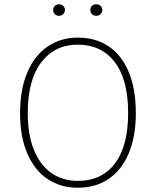

<svg xmlns="http://www.w3.org/2000/svg" viewBox="-20 -869 730 899"><path d="M616 -340Q616 -230 583 -151.5Q550 -73 489 -31.5Q428 10 345 10Q264 10 203 -30.5Q142 -71 108 -150Q74 -229 74 -339Q74 -450 108 -530Q142 -610 203.5 -651.5Q265 -693 345 -693Q427 -693 488 -652.5Q549 -612 582.5 -532.5Q616 -453 616 -340ZM110 -339Q110 -237 139.5 -165.5Q169 -94 222 -58Q275 -22 345 -22Q456 -22 518 -103.5Q580 -185 580 -340Q580 -497 517 -578.5Q454 -660 345 -660Q237 -660 173.5 -577.5Q110 -495 110 -339ZM284 -822Q284 -811 276 -803Q268 -795 256 -795Q244 -795 236.5 -803Q229 -811 229 -822Q229 -833 236.5 -841Q244 -849 256 -849Q268 -849 276 -841.5Q284 -834 284 -822ZM459 -822Q459 -811 451 -803Q443 -795 431 -795Q418 -795 410.5 -803Q403 -811 403 -822Q403 -834 410.5 -841.5Q418 -849 431 -849Q443 -849 451 -841.5Q459 -834 459 -822Z"/></svg>

Font: FiraGO UltraLight
Style: Regular
Weight: 200
Designer: bBox Type
Foundry: bBox Type GmbH
Version: Version 1.001